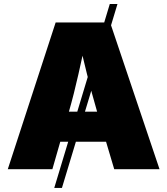

<svg xmlns="http://www.w3.org/2000/svg" viewBox="-20 -839 830 952"><path d="M562.5 -819.3 287.1 92.8H249L524.4 -819.3ZM18.6 0 255.9 -727.5H525.9L771 0H546.4L462.4 -282.2Q435.5 -374 411.4 -471.4Q387.2 -568.8 365.2 -666H412.1Q390.6 -568.8 368.9 -471.4Q347.2 -374 320.8 -282.2L239.7 0ZM194.8 -136.2V-285.2H595.2V-136.2Z"/></svg>

Font: Inter 17pt Black
Style: Regular
Weight: 900
Version: Version 4.001;git-66647c0bb